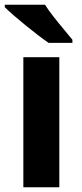

<svg xmlns="http://www.w3.org/2000/svg" viewBox="-24 -786 343 806"><path d="M225 0H74V-546H225ZM165 -766Q179 -744 200 -717Q221 -690 243 -664Q265 -638 280 -619V-606H180Q161 -619 135.5 -638.5Q110 -658 83.5 -679.5Q57 -701 33.5 -721.5Q10 -742 -4 -756V-766Z"/></svg>

Font: Noto Sans Cherokee
Style: Regular
Weight: 400
Designer: Monotype Design Team
Foundry: Monotype Imaging Inc.
Version: Version 2.001